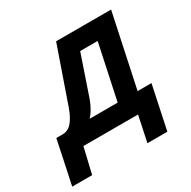

<svg xmlns="http://www.w3.org/2000/svg" viewBox="-225 -685 980 986"><g transform="rotate(-30 264.5 -192.0)"><path d="M-21.4 -36.2 -7.2 -105.2H20.6Q52 -105.2 75.3 -131.4Q98.6 -157.6 116.2 -207.2L230.6 -536H556.6L442.8 0H324.6L416.2 -430.8H312.6L234.6 -202.2Q209 -124.8 156.4 -80.5Q103.8 -36.2 30.4 -36.2ZM-71 151.8 -17.2 -101.8H107L47.2 151.8ZM-39 0 -16.8 -105.2H524.6L502.4 0ZM375 151.8 429.2 -105.2H547.4L493.2 151.8Z"/></g></svg>

Font: Geist Mono
Style: Italic
Weight: 400
Italic angle: -12°
Monospace: yes
Designer: Basement.studio, Andrés Briganti, Mateo Zaragoza
Foundry: Basement.studio, Vercel, Andrés Briganti, Guido Ferreyra, Mateo Zaragoza
Version: Version 1.500